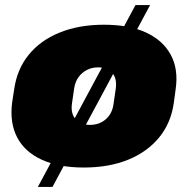

<svg xmlns="http://www.w3.org/2000/svg" viewBox="-20 -651 744 761"><path d="M312 13Q213 13 145.5 -18Q78 -49 48 -106.5Q18 -164 28 -244L36 -296Q47 -376 93.5 -433.5Q140 -491 216.5 -522Q293 -553 392 -553Q492 -553 559 -522Q626 -491 657 -433.5Q688 -376 676 -296L669 -244Q658 -164 611 -106.5Q564 -49 488 -18Q412 13 312 13ZM336 -156Q374 -156 399.5 -178.5Q425 -201 430 -239L439 -301Q444 -340 425 -362Q406 -384 369 -384Q344 -384 324 -373.5Q304 -363 291 -345Q278 -327 274 -301L265 -239Q260 -201 279.5 -178.5Q299 -156 336 -156ZM575 -631 188 90H130L517 -631Z"/></svg>

Font: Pathway Extreme SemiCondensed Black
Style: Italic
Weight: 900
Width: 4
Italic angle: -8°
Version: Version 1.001;gftools[0.9.26]